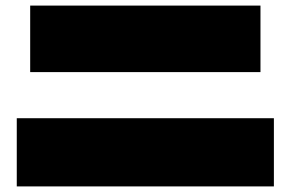

<svg xmlns="http://www.w3.org/2000/svg" viewBox="-20 -728 1040 687"><path d="M88 -470V-708H912V-470ZM40 -61V-305H960V-61Z"/></svg>

Font: Dela Gothic One
Style: Regular
Weight: 400
Designer: aratakana
Foundry: aratakana
Version: Version 1.004